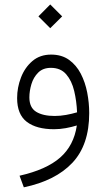

<svg xmlns="http://www.w3.org/2000/svg" viewBox="-20 -569 470 849"><path d="M202.1 -549.3 254.9 -496.6 202.1 -444.3 149.9 -496.6ZM374.5 -68.8Q374.5 71.8 300 150.9Q225.6 230 85.4 259.3L66.4 208Q185.1 181.2 245.8 127.9Q306.6 74.7 319.8 -14.2Q297.4 -7.3 271 -2.4Q244.6 2.4 219.2 2.4Q141.1 2.4 98.4 -30.3Q55.7 -63 55.7 -135.3Q55.7 -182.1 72.8 -226.3Q89.8 -270.5 123.3 -299.1Q156.7 -327.6 206.1 -327.6Q252.9 -327.6 285.2 -304.4Q317.4 -281.2 337.2 -243.2Q356.9 -205.1 365.7 -159.4Q374.5 -113.8 374.5 -68.8ZM221.7 -56.2Q246.6 -56.2 272 -60.8Q297.4 -65.4 320.8 -72.3Q318.8 -121.6 308.1 -166.7Q297.4 -211.9 272.7 -240.5Q248 -269 205.1 -269Q169.9 -269 148.9 -248Q127.9 -227.1 118.9 -196.8Q109.9 -166.5 109.9 -138.2Q109.9 -93.3 139.9 -74.7Q169.9 -56.2 221.7 -56.2Z"/></svg>

Font: Vazirmatn UI FD ExtraLight
Style: Regular
Weight: 200
Designer: Saber Rastikerdar
Foundry: Saber Rastikerdar
Version: Version 33.003